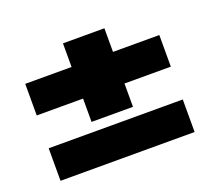

<svg xmlns="http://www.w3.org/2000/svg" viewBox="-78 -642 646 588"><g transform="rotate(-20 245.0 -347.5)"><path d="M313 -467H464V-364H313V-288H178V-364H27V-467H178V-544H313ZM27 -151V-257H464V-151Z"/></g></svg>

Font: Teko Semibold
Style: Regular
Weight: 600
Designer: Manushi Parikh, Jonny Pinhorn
Foundry: Indian Type Foundry
Version: Version 1.105;PS 1.0;hotconv 1.0.78;makeotf.lib2.5.61930; tt